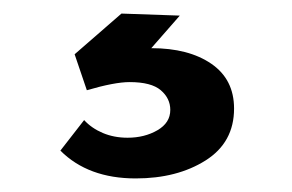

<svg xmlns="http://www.w3.org/2000/svg" viewBox="-20 -30 430 283"><path d="M325 130Q325 180 283 206.5Q241 233 180 233Q110 233 69 192L104 147Q115 159 131.5 166Q148 173 168 173Q193 173 212 162Q231 151 231 132Q231 115 217 103Q203 91 171 91Q149 91 108 103L90 50L159 -10L245 -7L203 41Q258 41 291.5 64Q325 87 325 130Z"/></svg>

Font: Josefin Sans SemiBold
Style: Regular
Weight: 600
Designer: Santiago Orozco
Foundry: Typemade
Version: Version 2.000